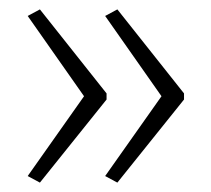

<svg xmlns="http://www.w3.org/2000/svg" viewBox="-20 -480 450 409"><path d="M372 -268 230 -91 204 -105 324 -275 204 -446 230 -460 372 -281ZM207 -268 65 -91 39 -105 159 -275 39 -446 65 -460 207 -281Z"/></svg>

Font: Noto Sans Arabic ExtCond ExtLt
Style: Regular
Weight: 200
Width: 2
Designer: Monotype Design Team, Nadine Chahine, Nizar Qandah and Khaled Hosny
Foundry: Monotype Imaging Inc.
Version: Version 2.012; ttfautohint (v1.8.4.7-5d5b)